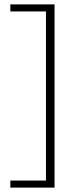

<svg xmlns="http://www.w3.org/2000/svg" viewBox="-20 -731 375 873"><path d="M228 -711V122H27V90H189V-679H27V-711Z"/></svg>

Font: EauTest Light
Style: Regular
Weight: 300
Designer: Christian Thalmann (Catharsis Fonts)
Version: Version 0.001;PS 000.001;hotconv 1.0.88;makeotf.lib2.5.64775